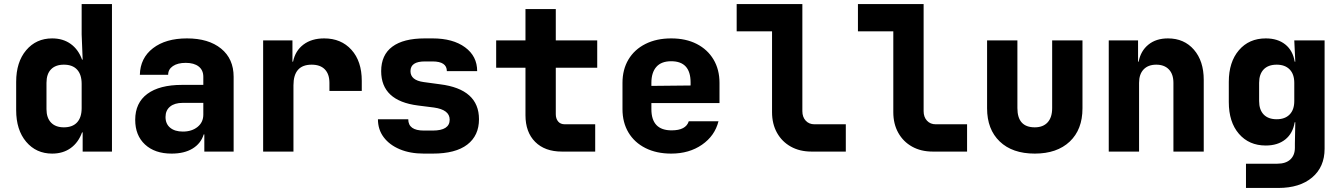

<svg xmlns="http://www.w3.org/2000/svg" viewBox="-20 -750 6640 950"><path d="M238 10Q159 10 109.5 -48.5Q60 -107 60 -205V-345Q60 -443 109.5 -501.5Q159 -560 238 -560Q292 -560 330 -532.5Q368 -505 386 -455H389L384 -580V-730H534V0H389V-95H386Q368 -45 330 -17.5Q292 10 238 10ZM296 -120Q339 -120 361.5 -144.5Q384 -169 384 -215V-335Q384 -381 361.5 -405.5Q339 -430 296 -430Q255 -430 232.5 -407Q210 -384 210 -340V-210Q210 -167 232.5 -143.5Q255 -120 296 -120Z M829 10Q746 10 697.5 -35Q649 -80 649 -157Q649 -241 709 -285.5Q769 -330 881 -330H986V-370Q986 -403 963 -421Q940 -439 899 -439Q859 -439 835.5 -423Q812 -407 812 -380H672Q674 -463 737 -511.5Q800 -560 905 -560Q1012 -560 1074 -509.5Q1136 -459 1136 -370V0H991V-85H988Q974 -40 933 -15Q892 10 829 10ZM885 -99Q929 -99 957.5 -122Q986 -145 986 -183V-241H884Q844 -241 821.5 -222.5Q799 -204 799 -171Q799 -137 822 -118Q845 -99 885 -99Z M1282 0V-550H1427V-445H1430Q1441 -499 1481.5 -529.5Q1522 -560 1584 -560Q1668 -560 1719 -503.5Q1770 -447 1770 -350V-300H1610V-340Q1610 -383 1587.5 -406.5Q1565 -430 1522 -430Q1432 -430 1432 -328V0Z M2077 10Q2009 10 1958 -11.5Q1907 -33 1878.5 -71Q1850 -109 1850 -160H2000Q2000 -104 2077 -104H2121Q2205 -104 2205 -158Q2205 -207 2127 -218L2048 -228Q1866 -251 1866 -398Q1866 -478 1921 -519Q1976 -560 2082 -560H2120Q2221 -560 2281 -516Q2341 -472 2341 -398H2191Q2191 -446 2120 -446H2082Q2011 -446 2011 -398Q2011 -353 2076 -344L2157 -333Q2350 -309 2350 -160Q2350 -79 2292 -34.5Q2234 10 2121 10Z M2760 0Q2676 0 2628 -48Q2580 -96 2580 -180V-415H2435V-550H2580V-705H2730V-550H2935V-415H2730V-185Q2730 -163 2741.5 -149Q2753 -135 2775 -135H2925V0Z M3301 10Q3228 10 3173.5 -17.5Q3119 -45 3089.5 -94.5Q3060 -144 3060 -210V-340Q3060 -406 3089.5 -455.5Q3119 -505 3173.5 -532.5Q3228 -560 3301 -560Q3374 -560 3427.5 -532.5Q3481 -505 3510.5 -455.5Q3540 -406 3540 -340V-240H3203V-210Q3203 -105 3303 -105Q3374 -105 3388 -150H3535Q3517 -78 3453.5 -34Q3390 10 3301 10ZM3203 -340V-325L3397 -327V-342Q3397 -447 3301 -447Q3252 -447 3227.5 -419Q3203 -391 3203 -340Z M3995 0Q3937 0 3893 -24.5Q3849 -49 3824.5 -93Q3800 -137 3800 -195V-595H3625V-730H3950V-200Q3950 -171 3966.5 -153Q3983 -135 4010 -135H4165V0Z M4595 0Q4537 0 4493 -24.5Q4449 -49 4424.5 -93Q4400 -137 4400 -195V-595H4225V-730H4550V-200Q4550 -171 4566.5 -153Q4583 -135 4610 -135H4765V0Z M5100 10Q4989 10 4926.5 -50Q4864 -110 4864 -214V-550H5014V-215Q5014 -120 5100 -120Q5141 -120 5163.5 -144.5Q5186 -169 5186 -215V-550H5336V-214Q5336 -109 5273 -49.5Q5210 10 5100 10Z M5466 0V-550H5611V-445H5614Q5624 -498 5662 -529Q5700 -560 5759 -560Q5839 -560 5887.5 -504Q5936 -448 5936 -355V0H5786V-340Q5786 -383 5763.5 -406.5Q5741 -430 5701 -430Q5661 -430 5638.5 -406.5Q5616 -383 5616 -340V0Z M6145 180V60H6300Q6342 60 6364.5 39Q6387 18 6387 -19V-40L6389 -145H6386Q6377 -90 6339.5 -60Q6302 -30 6243 -30Q6160 -30 6110 -88Q6060 -146 6060 -245V-345Q6060 -443 6110 -501.5Q6160 -560 6243 -560Q6302 -560 6339.5 -530Q6377 -500 6386 -445H6389L6384 -550H6534V-14Q6534 76 6472.5 128Q6411 180 6305 180ZM6297 -160Q6338 -160 6361 -183.5Q6384 -207 6384 -250V-340Q6384 -383 6361 -406.5Q6338 -430 6297 -430Q6255 -430 6232.5 -406.5Q6210 -383 6210 -340V-250Q6210 -207 6232.5 -183.5Q6255 -160 6297 -160Z"/></svg>

Font: NKDuy Mono ExtraBold
Style: Regular
Weight: 800
Monospace: yes
Designer: NKDuy
Foundry: NKDuy
Version: Version 2.251; ttfautohint (v1.8.4.7-5d5b)